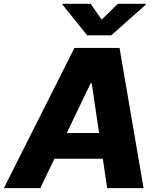

<svg xmlns="http://www.w3.org/2000/svg" viewBox="-42 -976 834 996"><path d="M569.6 -956.3 485.4 -873.9 428.6 -956.3H283L282.3 -951.7L410.2 -792.6H534.8L714.1 -951.7L714.8 -956.3ZM344.1 -727.3 -22 0H166.9L240.4 -152.7H491.5L513.8 0H702.8L578.1 -727.3ZM304.3 -286.2 428.3 -544H433.9L471.9 -286.2Z"/></svg>

Font: TID UI Extra Bold
Style: Italic
Weight: 800
Italic angle: -9.39999°
Designer: The TID Project Authors
Foundry: Bakken & Bæck
Version: Version 1.001;hotconv 1.0.109;makeotfexe 2.5.65596